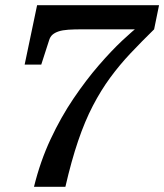

<svg xmlns="http://www.w3.org/2000/svg" viewBox="-20 -659 633 740"><path d="M296 -546H529L520 -562Q493 -542 451 -502.5Q409 -463 360.5 -407Q312 -351 263.5 -279.5Q215 -208 175 -122.5Q135 -37 111 61H232Q255 -39 281 -115.5Q307 -192 338 -251.5Q369 -311 405 -360Q441 -409 483 -453.5Q525 -498 574 -546L593 -639H123L75 -410H139L169 -503Q173 -517 182 -525Q191 -533 206 -538Q221 -543 243.5 -544.5Q266 -546 296 -546Z"/></svg>

Font: Roboto Serif Medium
Style: Italic
Weight: 500
Italic angle: -10°
Designer: Greg Gazdowicz
Foundry: Commercial Type
Version: Version 1.008